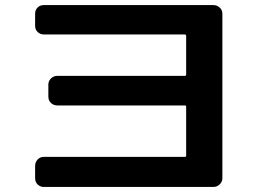

<svg xmlns="http://www.w3.org/2000/svg" viewBox="-20 -743 1040 766"><path d="M155.3 2.9Q140.6 2.9 130.4 -6.8Q120.1 -16.6 120.1 -32.2V-81.1Q120.1 -95.7 129.9 -106.4Q139.6 -117.2 155.3 -117.2H717.8Q722.7 -117.2 722.7 -122.1V-317.4Q722.7 -322.3 717.8 -322.3H209Q194.3 -322.3 183.6 -332Q172.9 -341.8 172.9 -357.4V-405.3Q172.9 -419.9 183.6 -430.2Q194.3 -440.4 209 -440.4H717.8Q722.7 -440.4 722.7 -445.3V-599.6Q722.7 -604.5 717.8 -605.5H155.3Q140.6 -605.5 130.4 -615.2Q120.1 -625 120.1 -639.6V-688.5Q120.1 -703.1 129.9 -712.9Q139.6 -722.7 155.3 -722.7H831.1Q845.7 -722.7 856.4 -712.9Q867.2 -703.1 867.2 -688.5V-32.2Q867.2 -17.6 856.4 -7.3Q845.7 2.9 831.1 2.9Z"/></svg>

Font: Rounded-L Mgen+ 1mn bold
Style: Bold
Weight: 700
Designer: [Source Han Sans]
Ryoko NISHIZUKA  (kana & ideographs); Paul D. Hunt (Latin, Greek & Cyrillic); Wenlong ZHANG  (bopomofo
Version: Version 1.059.20150602